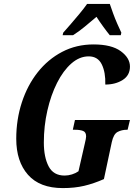

<svg xmlns="http://www.w3.org/2000/svg" viewBox="-20 -951 693 981"><path d="M301 10Q183 10 123 -58Q63 -126 63 -242Q63 -340 91.5 -427.5Q120 -515 172.5 -581.5Q225 -648 297.5 -686Q370 -724 458 -724Q550 -724 597 -689.5Q644 -655 644 -611Q644 -566 607 -542.5Q570 -519 518 -519Q520 -581 500 -622Q480 -663 433 -663Q386 -663 344.5 -626.5Q303 -590 271.5 -527.5Q240 -465 222 -386Q204 -307 204 -223Q204 -148 228.5 -101Q253 -54 310 -54Q329 -54 348 -60Q367 -66 381 -76L413 -216Q420 -244 420 -254Q420 -276 404.5 -282Q389 -288 364 -288H352L363 -338H644L632 -288H628Q602 -288 581 -277Q560 -266 551 -224L511 -36Q459 -13 410 -1.5Q361 10 301 10ZM303 -784Q320 -803 342 -828.5Q364 -854 386.5 -881Q409 -908 425 -931H541Q548 -910 558 -882.5Q568 -855 579.5 -829Q591 -803 600 -784L597 -771H541Q527 -788 507 -815.5Q487 -843 473 -865Q440 -837 411.5 -813.5Q383 -790 353 -771H300Z"/></svg>

Font: Noto Serif ExtraCondensed
Style: Bold Italic
Weight: 700
Width: 2
Italic angle: -12°
Designer: Monotype Design Team
Foundry: Monotype Imaging Inc.
Version: Version 2.013; ttfautohint (v1.8.4.7-5d5b)